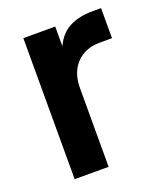

<svg xmlns="http://www.w3.org/2000/svg" viewBox="-108 -623 591 696"><g transform="rotate(-20 187.0 -275.0)"><path d="M61 -544H184V-468Q204 -512 241 -531Q278 -550 331 -550H363V-434H316Q260 -434 226 -399Q192 -364 192 -303V0H61Z"/></g></svg>

Font: Evergrow Sans
Style: Bold
Weight: 700
Foundry: 10Web
Version: Version 1.000